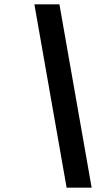

<svg xmlns="http://www.w3.org/2000/svg" viewBox="-20 -790 468 882"><path d="M138 -770H253L401 72H286Z"/></svg>

Font: Exo
Style: DemiBoldItalic
Weight: 600
Designer: Natanael Gama
Version: Version 1